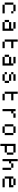

<svg xmlns="http://www.w3.org/2000/svg" viewBox="4980 -5895 1040 11040"><g transform="rotate(90 5500.0 -375.0)"><path d="M250 -750H625V-625H250ZM625 -625H750V-500H625ZM250 -625V-125H125V-625ZM250 -125H750V0H250Z M1250 -750H1625V-625H1250ZM1625 -625H1750V0H1250V-125H1625V-375H1250V-500H1625ZM1250 -125H1125V-375H1250Z M2250 -875H2375V-625H2750V-500H2375V-125H2250ZM2375 -125H2750V0H2375Z M3250 -750H3625V-625H3250ZM3625 -625H3750V0H3250V-125H3625V-375H3250V-500H3625ZM3250 -125H3125V-375H3250Z M4250 -750H4625V-625H4250ZM4250 -625V-500H4125V-625ZM4250 -500H4625V-375H4250ZM4625 -375H4750V-125H4625ZM4625 -125V0H4250V-125ZM4250 -125H4125V-250H4250Z M5250 -875H5375V-625H5750V-500H5375V-125H5250ZM5375 -125H5750V0H5375Z M6250 -750H6375V-625H6500V-500H6375V0H6250ZM6500 -625V-750H6750V-625Z M7250 -750H7625V-625H7250ZM7625 -625H7750V-125H7625ZM7625 -125V0H7250V-125ZM7250 -125H7125V-625H7250Z M8250 -750H8750V-625H8375V-250H8750V-125H8375V125H8250ZM8750 -625H8875V-250H8750Z M9125 -875H9250V-500H9375V-375H9250V0H9125ZM9375 -500V-625H9625V-500ZM9625 -500H9750V0H9625Z M10250 -750H10625V-625H10250ZM10625 -625H10750V-375H10250V-125H10125V-625H10250V-500H10625ZM10250 -125H10750V0H10250Z"/></g></svg>

Font: Dogica
Style: Regular
Weight: 400
Monospace: yes
Designer: Roberto Mocci
Version: Version 001.012